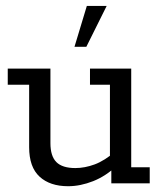

<svg xmlns="http://www.w3.org/2000/svg" viewBox="-20 -634 565 664"><path d="M215.6 10Q152.9 10 116.9 -23Q80.8 -56.1 80.8 -124.9V-341H6.8V-396.7H154.4V-138.9Q154.4 -94.2 174.9 -73.5Q195.5 -52.8 240.7 -52.8Q273.2 -52.8 307.6 -65.5Q341.9 -78.3 379.9 -111L360.2 -82.2V-341H291.2V-396.7H433.8V-55.6H497.8V0H365V-57.5L384.3 -61.3Q346.7 -25.2 302.4 -7.6Q258 10 215.6 10ZM237.6 -472.2 280.3 -613.5H348.9L278.6 -472.2Z"/></svg>

Font: Rokkitt SemiBold
Style: Regular
Weight: 600
Designer: Vernon Adams
Foundry: Vernon Adams
Version: Version 3.103